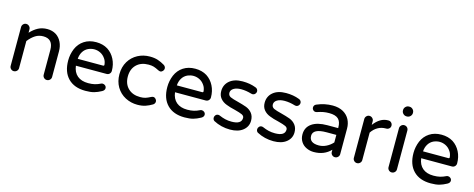

<svg xmlns="http://www.w3.org/2000/svg" viewBox="-34 -1347 4941 2001"><g transform="rotate(15 2436.5 -346.5)"><path d="M76.2 -39.1V-458Q76.2 -476.6 89.4 -490.2Q102.5 -503.9 121.1 -503.9Q139.6 -503.9 153.3 -490.2Q167 -476.6 167 -458V-420.9Q207 -463.9 250 -486.3Q293 -508.8 347.7 -508.8Q401.4 -508.8 442.4 -483.4Q481.4 -458 502.4 -414.1Q523.4 -370.1 523.4 -316.4V-39.1Q523.4 -20.5 509.8 -7.3Q496.1 5.9 477.5 5.9Q459 5.9 445.8 -7.3Q432.6 -20.5 432.6 -39.1V-306.6Q432.6 -424.8 326.2 -424.8Q279.3 -424.8 241.7 -401.4Q204.1 -377.9 167 -332V-39.1Q167 -20.5 153.3 -7.3Q139.6 5.9 121.1 5.9Q102.5 5.9 89.4 -7.3Q76.2 -20.5 76.2 -39.1Z M640.6 -249Q640.6 -315.4 666 -377Q692.4 -438.5 746.1 -473.6Q799.8 -508.8 875 -508.8Q947.3 -508.8 1001 -475.6Q1051.8 -442.4 1080.1 -386.2Q1108.4 -330.1 1108.4 -261.7Q1108.4 -243.2 1095.7 -230Q1083 -216.8 1062.5 -216.8H732.4Q741.2 -147.5 784.7 -110.8Q828.1 -74.2 902.3 -74.2Q941.4 -74.2 972.2 -81.5Q1002.9 -88.9 1034.2 -104.5Q1041 -108.4 1051.8 -108.4Q1067.4 -108.4 1079.6 -97.2Q1091.8 -85.9 1091.8 -69.3Q1091.8 -46.9 1065.4 -32.2Q1024.4 -9.8 987.3 0.5Q950.2 10.7 894.5 10.7Q774.4 10.7 707.5 -57.6Q640.6 -126 640.6 -249ZM1005.9 -291Q1018.6 -291 1017.6 -303.7Q1013.7 -342.8 994.1 -369.1Q972.7 -400.4 940.9 -416Q909.2 -431.6 875 -431.6Q843.8 -431.6 809.6 -417Q775.4 -400.4 755.4 -367.7Q735.4 -335 732.4 -291Z M1325.2 -20.5Q1263.7 -52.7 1228.5 -112.3Q1193.4 -171.9 1193.4 -249Q1193.4 -328.1 1229.5 -387.7Q1264.6 -445.3 1323.7 -477.1Q1382.8 -508.8 1455.1 -508.8Q1503.9 -508.8 1541 -496.6Q1578.1 -484.4 1615.2 -461.9Q1634.8 -448.2 1634.8 -426.8Q1634.8 -412.1 1623 -399.4Q1611.3 -386.7 1596.7 -386.7Q1586.9 -386.7 1575.2 -392.6Q1541 -410.2 1518.6 -417Q1496.1 -423.8 1462.9 -423.8Q1380.9 -423.8 1332.5 -376.5Q1284.2 -329.1 1284.2 -249Q1284.2 -168.9 1332.5 -121.6Q1380.9 -74.2 1462.9 -74.2Q1496.1 -74.2 1518.6 -81.1Q1541 -87.9 1575.2 -105.5Q1586.9 -111.3 1596.7 -111.3Q1611.3 -111.3 1623 -98.6Q1634.8 -85.9 1634.8 -71.3Q1634.8 -49.8 1615.2 -36.1Q1578.1 -13.7 1541 -1.5Q1503.9 10.7 1455.1 10.7Q1385.7 10.7 1325.2 -20.5Z M1710 -249Q1710 -315.4 1735.4 -377Q1761.7 -438.5 1815.4 -473.6Q1869.1 -508.8 1944.3 -508.8Q2016.6 -508.8 2070.3 -475.6Q2121.1 -442.4 2149.4 -386.2Q2177.7 -330.1 2177.7 -261.7Q2177.7 -243.2 2165 -230Q2152.3 -216.8 2131.8 -216.8H1801.8Q1810.5 -147.5 1854 -110.8Q1897.5 -74.2 1971.7 -74.2Q2010.7 -74.2 2041.5 -81.5Q2072.3 -88.9 2103.5 -104.5Q2110.4 -108.4 2121.1 -108.4Q2136.7 -108.4 2148.9 -97.2Q2161.1 -85.9 2161.1 -69.3Q2161.1 -46.9 2134.8 -32.2Q2093.8 -9.8 2056.6 0.5Q2019.5 10.7 1963.9 10.7Q1843.8 10.7 1776.9 -57.6Q1710 -126 1710 -249ZM2075.2 -291Q2087.9 -291 2086.9 -303.7Q2083 -342.8 2063.5 -369.1Q2042 -400.4 2010.3 -416Q1978.5 -431.6 1944.3 -431.6Q1913.1 -431.6 1878.9 -417Q1844.7 -400.4 1824.7 -367.7Q1804.7 -335 1801.8 -291Z M2276.4 -33.2Q2259.8 -44.9 2259.8 -66.4Q2259.8 -82 2271 -94.2Q2282.2 -106.4 2298.8 -106.4Q2308.6 -106.4 2316.4 -102.5Q2349.6 -87.9 2380.9 -80.6Q2412.1 -73.2 2449.2 -73.2Q2556.6 -73.2 2556.6 -141.6Q2556.6 -163.1 2533.2 -174.8Q2508.8 -186.5 2451.2 -201.2Q2394.5 -213.9 2356.4 -229.5Q2314.5 -245.1 2289.1 -276.4Q2263.7 -307.6 2263.7 -353.5Q2263.7 -422.9 2314.5 -465.8Q2365.2 -508.8 2455.1 -508.8Q2533.2 -508.8 2596.7 -484.4Q2610.4 -480.5 2618.2 -469.7Q2626 -459 2626 -446.3Q2626 -430.7 2614.3 -418.5Q2602.5 -406.2 2585.9 -406.2L2573.2 -408.2Q2514.6 -425.8 2461.9 -425.8Q2411.1 -425.8 2380.9 -407.2Q2350.6 -388.7 2350.6 -358.4Q2350.6 -330.1 2377 -316.4Q2405.3 -303.7 2461.9 -290Q2514.6 -276.4 2555.7 -261.7Q2595.7 -246.1 2620.1 -214.4Q2644.5 -182.6 2644.5 -134.8Q2644.5 -71.3 2593.8 -30.3Q2543 10.7 2455.1 10.7Q2358.4 10.7 2276.4 -33.2Z M2745.1 -33.2Q2728.5 -44.9 2728.5 -66.4Q2728.5 -82 2739.7 -94.2Q2751 -106.4 2767.6 -106.4Q2777.3 -106.4 2785.2 -102.5Q2818.4 -87.9 2849.6 -80.6Q2880.9 -73.2 2918 -73.2Q3025.4 -73.2 3025.4 -141.6Q3025.4 -163.1 3002 -174.8Q2977.5 -186.5 2919.9 -201.2Q2863.3 -213.9 2825.2 -229.5Q2783.2 -245.1 2757.8 -276.4Q2732.4 -307.6 2732.4 -353.5Q2732.4 -422.9 2783.2 -465.8Q2834 -508.8 2923.8 -508.8Q3002 -508.8 3065.4 -484.4Q3079.1 -480.5 3086.9 -469.7Q3094.7 -459 3094.7 -446.3Q3094.7 -430.7 3083 -418.5Q3071.3 -406.2 3054.7 -406.2L3042 -408.2Q2983.4 -425.8 2930.7 -425.8Q2879.9 -425.8 2849.6 -407.2Q2819.3 -388.7 2819.3 -358.4Q2819.3 -330.1 2845.7 -316.4Q2874 -303.7 2930.7 -290Q2983.4 -276.4 3024.4 -261.7Q3064.5 -246.1 3088.9 -214.4Q3113.3 -182.6 3113.3 -134.8Q3113.3 -71.3 3062.5 -30.3Q3011.7 10.7 2923.8 10.7Q2827.1 10.7 2745.1 -33.2Z M3279.3 -6.8Q3241.2 -24.4 3219.7 -58.6Q3198.2 -92.8 3198.2 -136.7Q3198.2 -212.9 3257.3 -254.4Q3316.4 -295.9 3423.8 -295.9H3541V-302.7Q3541 -365.2 3510.3 -394Q3479.5 -422.9 3411.1 -422.9Q3376 -422.9 3347.7 -417.5Q3319.3 -412.1 3281.2 -399.4L3268.6 -397.5Q3253.9 -397.5 3242.7 -408.7Q3231.4 -419.9 3231.4 -435.5Q3231.4 -462.9 3257.8 -473.6Q3339.8 -508.8 3426.8 -508.8Q3494.1 -508.8 3542 -481.4Q3586.9 -455.1 3609.4 -411.6Q3631.8 -368.2 3631.8 -315.4V-39.1Q3631.8 -20.5 3618.2 -7.3Q3604.5 5.9 3585.9 5.9Q3567.4 5.9 3554.2 -7.3Q3541 -20.5 3541 -39.1V-62.5Q3470.7 10.7 3358.4 10.7Q3316.4 10.7 3279.3 -6.8ZM3391.6 -69.3Q3433.6 -69.3 3473.1 -89.4Q3512.7 -109.4 3541 -141.6V-222.7H3435.5Q3289.1 -222.7 3289.1 -146.5Q3289.1 -69.3 3391.6 -69.3Z M3779.3 -39.1V-458Q3779.3 -476.6 3792.5 -490.2Q3805.7 -503.9 3824.2 -503.9Q3842.8 -503.9 3856.4 -490.2Q3870.1 -476.6 3870.1 -458V-418.9Q3937.5 -508.8 4022.5 -508.8H4027.3Q4045.9 -508.8 4058.6 -495.6Q4071.3 -482.4 4071.3 -463.9Q4071.3 -445.3 4058.1 -433.1Q4044.9 -420.9 4025.4 -420.9H4020.5Q3974.6 -420.9 3936 -398.9Q3897.5 -377 3870.1 -335.9V-39.1Q3870.1 -20.5 3856.4 -7.3Q3842.8 5.9 3824.2 5.9Q3805.7 5.9 3792.5 -7.3Q3779.3 -20.5 3779.3 -39.1Z M4153.3 -39.1V-458Q4153.3 -476.6 4166.5 -490.2Q4179.7 -503.9 4198.2 -503.9Q4217.8 -503.9 4231 -490.7Q4244.1 -477.5 4244.1 -458V-39.1Q4244.1 -20.5 4230.5 -7.3Q4216.8 5.9 4198.2 5.9Q4179.7 5.9 4166.5 -7.3Q4153.3 -20.5 4153.3 -39.1ZM4145.5 -653.3Q4145.5 -673.8 4160.6 -689Q4175.8 -704.1 4196.3 -704.1H4202.1Q4222.7 -704.1 4237.8 -689Q4252.9 -673.8 4252.9 -653.3V-649.4Q4252.9 -628.9 4237.8 -613.8Q4222.7 -598.6 4202.1 -598.6H4196.3Q4175.8 -598.6 4160.6 -613.8Q4145.5 -628.9 4145.5 -649.4Z M4366.2 -249Q4366.2 -315.4 4391.6 -377Q4418 -438.5 4471.7 -473.6Q4525.4 -508.8 4600.6 -508.8Q4672.9 -508.8 4726.6 -475.6Q4777.3 -442.4 4805.7 -386.2Q4834 -330.1 4834 -261.7Q4834 -243.2 4821.3 -230Q4808.6 -216.8 4788.1 -216.8H4458Q4466.8 -147.5 4510.3 -110.8Q4553.7 -74.2 4627.9 -74.2Q4667 -74.2 4697.8 -81.5Q4728.5 -88.9 4759.8 -104.5Q4766.6 -108.4 4777.3 -108.4Q4793 -108.4 4805.2 -97.2Q4817.4 -85.9 4817.4 -69.3Q4817.4 -46.9 4791 -32.2Q4750 -9.8 4712.9 0.5Q4675.8 10.7 4620.1 10.7Q4500 10.7 4433.1 -57.6Q4366.2 -126 4366.2 -249ZM4731.4 -291Q4744.1 -291 4743.2 -303.7Q4739.3 -342.8 4719.7 -369.1Q4698.2 -400.4 4666.5 -416Q4634.8 -431.6 4600.6 -431.6Q4569.3 -431.6 4535.2 -417Q4501 -400.4 4481 -367.7Q4460.9 -335 4458 -291Z"/></g></svg>

Font: jf-openhuninn-2.0
Style: Regular
Weight: 400
Designer: [Kosugi Maru]
Designed by MOTOYA      

[Varela Round]
Joe Prince (Latin component); Avraham Cornfeld (Hebrew component)
Foundry: justfont CO.,LTD.
Version: 2.0